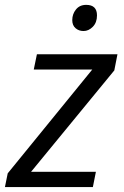

<svg xmlns="http://www.w3.org/2000/svg" viewBox="-35 -754 499 774"><path d="M-15.1 0 -3.9 -55.2 336.9 -473.6H101.1L113.8 -535.2H438.5L425.8 -470.2L90.3 -61.5H351.6L339.4 0ZM301.8 -628.9Q282.7 -628.9 269.5 -640.4Q256.3 -651.9 256.3 -672.9Q256.3 -697.3 271.2 -715.8Q286.1 -734.4 312.5 -734.4Q356 -734.4 356 -691.9Q356 -663.1 339.1 -646Q322.3 -628.9 301.8 -628.9Z"/></svg>

Font: Open Sans
Style: Italic
Weight: 400
Italic angle: -12°
Designer: Monotype Design Team
Foundry: Monotype Imaging Inc.
Version: Version 3.000; ttfautohint (v1.8.4)